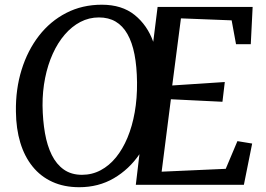

<svg xmlns="http://www.w3.org/2000/svg" viewBox="-20 -772 1113 802"><path d="M547.3 0 562.5 -127.9Q519.4 -64.8 455.5 -27.4Q391.5 10 310.9 10Q247.7 10 198.7 -12.4Q149.7 -34.7 116.1 -76.4Q82.4 -118 64.8 -176.1Q47.2 -234.3 46.5 -305.9Q45 -399.1 70.1 -480.2Q95.2 -561.3 142.7 -622.6Q190.2 -683.8 256.9 -718Q323.5 -752.3 405.4 -752.3Q489.2 -752.3 542.4 -709.5Q595.5 -666.6 620.1 -597.4L638.3 -743H1035.3L1027.5 -587.3H965.9L947.6 -687L735.8 -695.3L699.4 -415L919 -429.4L909.2 -346.9L693.8 -357.4L655.2 -54.9L922.9 -66.8L971.7 -182.5L1033.3 -172.4L998.7 0ZM322.5 -41.8Q364.4 -41.8 400.2 -60.8Q436.1 -79.8 464.4 -114.5Q492.7 -149.3 512.6 -197.1Q532.6 -245 542.8 -303.3Q553.1 -361.7 552.4 -427.3Q551.7 -494.1 541.8 -544.8Q531.9 -595.5 512.2 -629.9Q492.6 -664.4 463 -681.8Q433.4 -699.2 393.1 -699.2Q352 -699.2 315.9 -680.4Q279.9 -661.6 250.6 -627.6Q221.3 -593.6 200.4 -547.4Q179.5 -501.3 168.5 -446.3Q157.4 -391.3 157.7 -331Q158.6 -268.6 167.8 -216Q177 -163.4 196.4 -124.4Q215.8 -85.4 246.9 -63.6Q278 -41.8 322.5 -41.8Z"/></svg>

Font: Merriweather 7pt Light
Style: Italic
Weight: 300
Italic angle: -7.8°
Designer: Eben Sorkin
Foundry: Eben Sorkin
Version: Version 2.200;gftools[0.9.31]